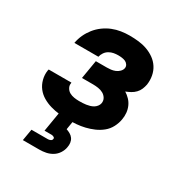

<svg xmlns="http://www.w3.org/2000/svg" viewBox="-177 -665 953 1011"><g transform="rotate(30 300.0 -159.0)"><path d="M260 8Q232 8 204.5 5Q177 2 151 -5.5Q125 -13 102 -26.5Q79 -40 63 -60.5Q47 -81 40 -108Q33 -135 37 -162Q38 -164 38 -166Q38 -168 39 -170H177Q177 -169 177 -168.5Q177 -168 177 -167Q174 -152 181.5 -138.5Q189 -125 201.5 -118Q214 -111 229.5 -108.5Q245 -106 260 -106Q271 -106 281.5 -106.5Q292 -107 302.5 -108.5Q313 -110 323.5 -113Q334 -116 343.5 -121.5Q353 -127 360 -136Q367 -145 369 -155Q372 -172 364 -185.5Q356 -199 342.5 -206.5Q329 -214 312.5 -216.5Q296 -219 280 -219H213L232 -332H299Q311 -332 323.5 -333.5Q336 -335 348.5 -340Q361 -345 371 -355Q381 -365 383 -377Q385 -388 378.5 -397.5Q372 -407 362.5 -411Q353 -415 342 -416.5Q331 -418 319 -418Q306 -418 292 -415.5Q278 -413 265 -405.5Q252 -398 243.5 -385.5Q235 -373 232 -359H86Q91 -386 102 -410Q113 -434 130 -455.5Q147 -477 169.5 -493.5Q192 -510 217 -520Q242 -530 268 -534Q294 -538 319 -538Q347 -538 374 -535Q401 -532 426 -523Q451 -514 472 -499Q493 -484 507 -462.5Q521 -441 526 -414.5Q531 -388 527 -360Q524 -345 518 -330.5Q512 -316 500.5 -304Q489 -292 475 -284.5Q461 -277 446 -271Q462 -261 475.5 -247Q489 -233 497 -215Q505 -197 507 -176.5Q509 -156 505 -135Q501 -111 488.5 -87Q476 -63 455 -46Q434 -29 409.5 -18.5Q385 -8 360 -2Q335 4 310 6Q285 8 260 8ZM107 220 119 150H219Q226 150 234 146.5Q242 143 243 135Q245 128 238 124Q231 120 224 120H181L201 0H287L278 55Q290 59 301.5 65.5Q313 72 320.5 82.5Q328 93 330 107Q332 121 329 135Q326 154 314.5 172Q303 190 285 201Q267 212 247 216Q227 220 207 220Z"/></g></svg>

Font: Iosevka Curly HvExObl
Style: Regular
Weight: 900
Width: 7
Italic angle: -9°
Monospace: yes
Designer: Belleve Invis
Foundry: Belleve Invis
Version: Version 11.1.0; ttfautohint (v1.8.3)